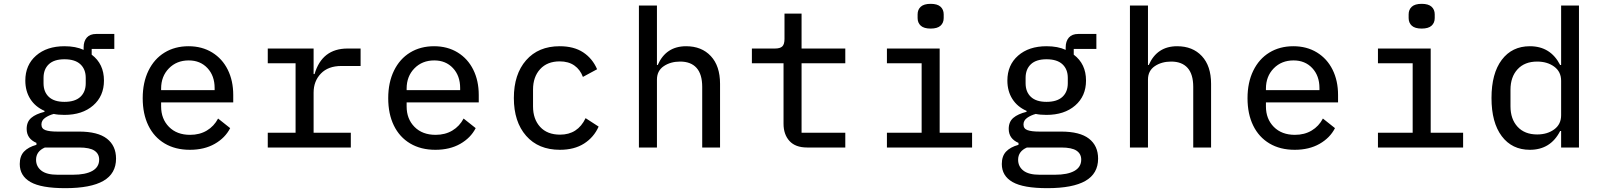

<svg xmlns="http://www.w3.org/2000/svg" viewBox="-20 -769 8360 1001"><path d="M320 212Q195 212 139 180Q83 148 83 86Q83 45 105 21.5Q127 -2 170 -14V-24Q119 -46 119 -97Q119 -134 143 -154.5Q167 -175 212 -186V-191Q164 -212 138 -253Q112 -294 112 -349Q112 -430 168 -479Q224 -528 316 -528Q375 -528 416 -509V-522Q416 -554 432.5 -573Q449 -592 482 -592H576V-514H458V-484Q522 -436 522 -349Q522 -268 465.5 -219Q409 -170 316 -170Q283 -170 260 -175Q234 -168 215 -154.5Q196 -141 196 -120Q196 -98 217 -90.5Q238 -83 278 -83H392Q490 -83 537.5 -46Q585 -9 585 58Q585 136 519 174Q453 212 320 212ZM280 142H360Q426 142 461.5 122Q497 102 497 63Q497 33 472.5 16.5Q448 0 392 0H214Q168 20 168 64Q168 99 195.5 120.5Q223 142 280 142ZM316 -238Q371 -238 399 -264Q427 -290 427 -335V-363Q427 -408 399 -434Q371 -460 316 -460Q262 -460 234.5 -434Q207 -408 207 -363V-335Q207 -290 234.5 -264Q262 -238 316 -238Z M724 -257Q724 -339 754 -400.5Q784 -462 838 -495Q892 -528 963 -528Q1033 -528 1086 -495.5Q1139 -463 1167.5 -405.5Q1196 -348 1196 -274V-235H820V-214Q820 -149 861 -107.5Q902 -66 971 -66Q1021 -66 1058.5 -88.5Q1096 -111 1117 -151L1180 -101Q1154 -50 1099.5 -19Q1045 12 970 12Q894 12 838.5 -21Q783 -54 753.5 -114.5Q724 -175 724 -257ZM1099 -299V-310Q1099 -374 1061.5 -414Q1024 -454 964 -454Q901 -454 860.5 -412.5Q820 -371 820 -307V-299Z M1376 -77H1521V-439H1376V-516H1615V-383H1620Q1659 -516 1792 -516H1860V-425H1760Q1691 -425 1653 -385.5Q1615 -346 1615 -286V-77H1809V0H1376Z M2004 -257Q2004 -339 2034 -400.5Q2064 -462 2118 -495Q2172 -528 2243 -528Q2313 -528 2366 -495.5Q2419 -463 2447.5 -405.5Q2476 -348 2476 -274V-235H2100V-214Q2100 -149 2141 -107.5Q2182 -66 2251 -66Q2301 -66 2338.5 -88.5Q2376 -111 2397 -151L2460 -101Q2434 -50 2379.5 -19Q2325 12 2250 12Q2174 12 2118.5 -21Q2063 -54 2033.5 -114.5Q2004 -175 2004 -257ZM2379 -299V-310Q2379 -374 2341.5 -414Q2304 -454 2244 -454Q2181 -454 2140.5 -412.5Q2100 -371 2100 -307V-299Z M2659 -258Q2659 -382 2723 -455Q2787 -528 2898 -528Q2972 -528 3020.5 -496Q3069 -464 3093 -408L3019 -368Q3005 -406 2974.5 -427.5Q2944 -449 2898 -449Q2833 -449 2796 -408.5Q2759 -368 2759 -302V-214Q2759 -148 2796 -107.5Q2833 -67 2900 -67Q2992 -67 3033 -153L3101 -109Q3076 -53 3025 -20.5Q2974 12 2899 12Q2787 12 2723 -61Q2659 -134 2659 -258Z M3311 -740H3405V-430H3409Q3452 -528 3557 -528Q3638 -528 3686 -476.5Q3734 -425 3734 -332V0H3641V-316Q3641 -382 3611.5 -415Q3582 -448 3526 -448Q3476 -448 3440.5 -424Q3405 -400 3405 -354V0H3311Z M4065 -124V-439H3900V-516H4020Q4047 -516 4058.5 -527Q4070 -538 4070 -566V-698H4159V-516H4387V-439H4159V-77H4387V0H4188Q4127 0 4096 -34Q4065 -68 4065 -124Z M4764 -675V-694Q4764 -719 4780.5 -734Q4797 -749 4832 -749Q4867 -749 4883.5 -734Q4900 -719 4900 -694V-675Q4900 -650 4883.5 -635Q4867 -620 4832 -620Q4797 -620 4780.5 -635Q4764 -650 4764 -675ZM4604 -77H4785V-439H4604V-516H4879V-77H5048V0H4604Z M5440 212Q5315 212 5259 180Q5203 148 5203 86Q5203 45 5225 21.5Q5247 -2 5290 -14V-24Q5239 -46 5239 -97Q5239 -134 5263 -154.5Q5287 -175 5332 -186V-191Q5284 -212 5258 -253Q5232 -294 5232 -349Q5232 -430 5288 -479Q5344 -528 5436 -528Q5495 -528 5536 -509V-522Q5536 -554 5552.5 -573Q5569 -592 5602 -592H5696V-514H5578V-484Q5642 -436 5642 -349Q5642 -268 5585.5 -219Q5529 -170 5436 -170Q5403 -170 5380 -175Q5354 -168 5335 -154.5Q5316 -141 5316 -120Q5316 -98 5337 -90.5Q5358 -83 5398 -83H5512Q5610 -83 5657.5 -46Q5705 -9 5705 58Q5705 136 5639 174Q5573 212 5440 212ZM5400 142H5480Q5546 142 5581.5 122Q5617 102 5617 63Q5617 33 5592.5 16.5Q5568 0 5512 0H5334Q5288 20 5288 64Q5288 99 5315.5 120.5Q5343 142 5400 142ZM5436 -238Q5491 -238 5519 -264Q5547 -290 5547 -335V-363Q5547 -408 5519 -434Q5491 -460 5436 -460Q5382 -460 5354.5 -434Q5327 -408 5327 -363V-335Q5327 -290 5354.5 -264Q5382 -238 5436 -238Z M5871 -740H5965V-430H5969Q6012 -528 6117 -528Q6198 -528 6246 -476.5Q6294 -425 6294 -332V0H6201V-316Q6201 -382 6171.5 -415Q6142 -448 6086 -448Q6036 -448 6000.5 -424Q5965 -400 5965 -354V0H5871Z M6484 -257Q6484 -339 6514 -400.5Q6544 -462 6598 -495Q6652 -528 6723 -528Q6793 -528 6846 -495.5Q6899 -463 6927.5 -405.5Q6956 -348 6956 -274V-235H6580V-214Q6580 -149 6621 -107.5Q6662 -66 6731 -66Q6781 -66 6818.5 -88.5Q6856 -111 6877 -151L6940 -101Q6914 -50 6859.5 -19Q6805 12 6730 12Q6654 12 6598.5 -21Q6543 -54 6513.5 -114.5Q6484 -175 6484 -257ZM6859 -299V-310Q6859 -374 6821.5 -414Q6784 -454 6724 -454Q6661 -454 6620.5 -412.5Q6580 -371 6580 -307V-299Z M7324 -675V-694Q7324 -719 7340.5 -734Q7357 -749 7392 -749Q7427 -749 7443.5 -734Q7460 -719 7460 -694V-675Q7460 -650 7443.5 -635Q7427 -620 7392 -620Q7357 -620 7340.5 -635Q7324 -650 7324 -675ZM7164 -77H7345V-439H7164V-516H7439V-77H7608V0H7164Z M8119 -86H8114Q8064 12 7956 12Q7863 12 7809.5 -59Q7756 -130 7756 -258Q7756 -386 7809.5 -457Q7863 -528 7956 -528Q8064 -528 8114 -430H8119V-740H8212V0H8119ZM7994 -68Q8047 -68 8083 -94.5Q8119 -121 8119 -168V-348Q8119 -395 8083 -421.5Q8047 -448 7994 -448Q7929 -448 7892 -408Q7855 -368 7855 -301V-215Q7855 -148 7892 -108Q7929 -68 7994 -68Z"/></svg>

Font: Writer
Style: Regular
Weight: 400
Monospace: yes
Designer: Mike Abbink, Paul van der Laan, Pieter van Rosmalen
Foundry: Bold Monday
Version: Version 2.001 2020